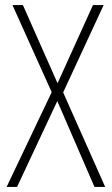

<svg xmlns="http://www.w3.org/2000/svg" viewBox="-20 -734 439 754"><path d="M393 0H351L205 -337L47 0H6L183 -372L29 -714H70L206 -407L345 -714H387L228 -371Z"/></svg>

Font: Noto Sans Arabic Cond ExtLt
Style: Regular
Weight: 200
Width: 3
Designer: Monotype Design Team, Nadine Chahine, Nizar Qandah and Khaled Hosny
Foundry: Monotype Imaging Inc.
Version: Version 2.012; ttfautohint (v1.8.4.7-5d5b)